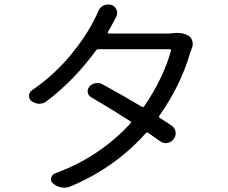

<svg xmlns="http://www.w3.org/2000/svg" viewBox="-20 -824 1040 876"><path d="M769.5 -672.9Q779.3 -673.8 788.1 -673.8Q819.3 -673.8 839.8 -661.1Q853.5 -652.3 857.4 -636.7Q859.4 -629.9 859.4 -623Q859.4 -614.3 856.4 -606.4Q853.5 -599.6 848.6 -586.9Q806.6 -437.5 707 -295.9Q703.1 -290 709 -286.1Q737.3 -268.6 762.7 -251Q778.3 -240.2 781.2 -221.7Q781.2 -218.8 781.2 -214.8Q781.2 -201.2 772.5 -189.5Q760.7 -173.8 742.2 -171.9Q739.3 -170.9 736.3 -170.9Q721.7 -170.9 709 -180.7Q684.6 -198.2 656.2 -217.8Q650.4 -221.7 645.5 -216.8Q504.9 -58.6 301.8 26.4Q288.1 32.2 273.4 32.2Q266.6 32.2 260.7 31.2Q238.3 27.3 221.7 12.7Q210 2.9 213.4 -12.2Q216.8 -27.3 231.4 -33.2Q431.6 -105.5 576.2 -261.7Q581.1 -266.6 575.2 -270.5Q484.4 -329.1 396.5 -379.9Q382.8 -387.7 380.4 -402.3Q377.9 -417 387.7 -428.7Q398.4 -441.4 415 -444.3Q419.9 -445.3 424.8 -445.3Q436.5 -445.3 447.3 -439.5Q527.3 -396.5 627 -336.9Q632.8 -333 637.7 -338.9Q679.7 -399.4 712.4 -467.3Q745.1 -535.2 759.8 -592.8Q760.7 -595.7 759.3 -597.7Q757.8 -599.6 754.9 -599.6H429.7Q421.9 -599.6 418 -593.8Q316.4 -455.1 191.4 -361.3Q176.8 -350.6 159.2 -350.6Q158.2 -350.6 157.2 -350.6Q138.7 -351.6 123 -363.3Q112.3 -372.1 112.3 -386.7Q112.3 -402.3 126 -412.1Q227.5 -482.4 300.3 -570.3Q373 -658.2 411.1 -736.3Q418.9 -750 427.7 -771.5Q434.6 -790 452.1 -798.8Q462.9 -803.7 473.6 -803.7Q480.5 -803.7 488.3 -801.8Q504.9 -795.9 511.7 -779.3Q514.6 -771.5 514.6 -764.6Q514.6 -754.9 509.8 -746.1Q501 -730.5 489.3 -708Q482.4 -694.3 471.7 -677.7Q470.7 -674.8 471.7 -672.9Q472.7 -670.9 475.6 -670.9H741.2Q756.8 -670.9 769.5 -672.9Z"/></svg>

Font: Gen Jyuu Gothic Regular
Style: Regular
Weight: 400
Designer: [Source Han Sans]
Ryoko NISHIZUKA  (kana & ideographs); Paul D. Hunt (Latin, Greek & Cyrillic); Wenlong ZHANG  (bopomofo
Version: Version 1.002.20150607